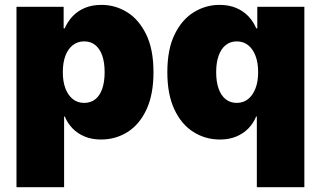

<svg xmlns="http://www.w3.org/2000/svg" viewBox="-20 -567 1322 791"><path d="M47.9 204.1V-539.1H242.2V-450.2H246.6Q258.3 -477.5 278.8 -499.5Q299.3 -521.5 329.1 -534.2Q358.9 -546.9 397.9 -546.9Q454.6 -546.9 503.2 -517.1Q551.8 -487.3 582 -425.8Q612.3 -364.3 612.3 -269.5Q612.3 -177.7 583.5 -116Q554.7 -54.2 505.6 -23.2Q456.5 7.8 396 7.8Q358.4 7.8 329.1 -4.4Q299.8 -16.6 279.1 -37.8Q258.3 -59.1 247.1 -86.9H244.1V204.1ZM326.7 -143.1Q354 -143.1 372.8 -158.2Q391.6 -173.3 401.4 -201.9Q411.1 -230.5 411.1 -269.5Q411.1 -309.1 401.4 -337.4Q391.6 -365.7 372.8 -381.1Q354 -396.5 326.7 -396.5Q299.8 -396.5 280 -381.1Q260.3 -365.7 249.5 -337.4Q238.8 -309.1 238.8 -269.5Q238.8 -231 249.5 -202.6Q260.3 -174.3 280 -158.7Q299.8 -143.1 326.7 -143.1Z M1233.9 204.1H1038.1V-86.9H1035.2Q1023.9 -59.1 1003.2 -37.8Q982.4 -16.6 953.1 -4.4Q923.8 7.8 886.2 7.8Q826.2 7.8 776.9 -23.2Q727.5 -54.2 698.5 -116Q669.4 -177.7 669.4 -269.5Q669.4 -364.3 699.7 -425.8Q730 -487.3 779.1 -517.1Q828.1 -546.9 884.3 -546.9Q923.3 -546.9 953.1 -534.2Q982.9 -521.5 1003.7 -499.5Q1024.4 -477.5 1035.6 -450.2H1040V-539.1H1233.9ZM955.6 -143.1Q982.4 -143.1 1002 -158.7Q1021.5 -174.3 1032.5 -202.6Q1043.5 -231 1043.5 -269.5Q1043.5 -309.1 1032.5 -337.4Q1021.5 -365.7 1002 -381.1Q982.4 -396.5 955.6 -396.5Q928.7 -396.5 909.7 -381.1Q890.6 -365.7 880.6 -337.4Q870.6 -309.1 870.6 -269.5Q870.6 -230.5 880.6 -201.9Q890.6 -173.3 909.7 -158.2Q928.7 -143.1 955.6 -143.1Z"/></svg>

Font: Inter 18pt Black
Style: Regular
Weight: 900
Designer: Rasmus Andersson
Foundry: rsms
Version: Version 4.001;git-66647c0bb